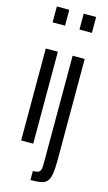

<svg xmlns="http://www.w3.org/2000/svg" viewBox="-140 -790 579 1029"><g transform="rotate(15 149.0 -275.5)"><path d="M40 -655V-743H109V-655ZM41 0V-510H108V0ZM189 -655V-743H258V-655ZM144 192V142Q166 142 175.5 136.5Q185 131 187.5 119Q190 107 190 86V-510H257V52Q257 101 252 129.5Q247 158 234 171.5Q221 185 199.5 188.5Q178 192 144 192Z"/></g></svg>

Font: Saira UltraCondensed Medium
Style: Regular
Weight: 500
Width: 1
Designer: Hector Gatti with collaboration of the Omnibus-Type team
Foundry: Omnibus-Type
Version: Version 1.101